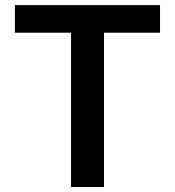

<svg xmlns="http://www.w3.org/2000/svg" viewBox="-20 -748 700 768"><path d="M39.6 -617.2V-727.5H620.1V-617.2H396V0H264.2V-617.2Z"/></svg>

Font: Inter Semi Bold
Style: Regular
Weight: 600
Designer: Rasmus Andersson
Foundry: rsms
Version: Version 4.000;git-e0f93cc